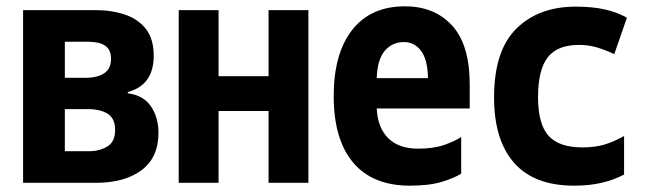

<svg xmlns="http://www.w3.org/2000/svg" viewBox="-20 -578 2040 607"><path d="M53 0V-546H282Q334 -546 376 -531.5Q418 -517 442 -485.5Q466 -454 466 -402Q466 -309 384 -287V-283Q433 -277 457 -242Q481 -207 481 -158Q481 -80 427.5 -40Q374 0 282 0ZM185 -332H249Q288 -332 309.5 -346.5Q331 -361 331 -392Q331 -421 312.5 -433.5Q294 -446 259 -446H185ZM185 -100H262Q295 -100 319.5 -115Q344 -130 344 -167Q344 -203 321 -218Q298 -233 257 -233H185Z M545 0V-546H671V-337H829V-546H955V0H829V-227H671V0Z M1276 9Q1158 9 1096.5 -64Q1035 -137 1035 -274Q1035 -409 1093.5 -483.5Q1152 -558 1260 -558Q1354 -558 1409.5 -497Q1465 -436 1465 -311V-235H1171Q1174 -174 1207.5 -141Q1241 -108 1302 -108Q1351 -108 1385 -120Q1419 -132 1438 -145V-29Q1418 -16 1378 -3.5Q1338 9 1276 9ZM1171 -331H1333Q1332 -390 1311 -417.5Q1290 -445 1257 -445Q1220 -445 1196.5 -417.5Q1173 -390 1171 -331Z M1795 9Q1669 9 1605.5 -63Q1542 -135 1542 -270Q1542 -418 1612.5 -487.5Q1683 -557 1800 -557Q1854 -557 1893 -548Q1932 -539 1962 -522L1922 -407Q1889 -422 1864 -429Q1839 -436 1810 -436Q1742 -436 1711.5 -396.5Q1681 -357 1681 -271Q1681 -186 1714 -149Q1747 -112 1821 -112Q1860 -112 1889.5 -120.5Q1919 -129 1953 -148V-26Q1920 -9 1881.5 0Q1843 9 1795 9Z"/></svg>

Font: Noto Sans Mono ExtraCondensed
Style: Bold
Weight: 700
Width: 2
Designer: Monotype Design Team
Foundry: Monotype Imaging Inc.
Version: Version 2.014